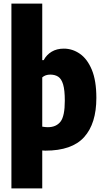

<svg xmlns="http://www.w3.org/2000/svg" viewBox="-20 -828 579 1068"><path d="M43.5 220V-808H215V-493.5H223Q239 -523.5 267.5 -540.5Q296 -557.5 335 -557.5Q383 -557.5 424.2 -529Q465.5 -500.5 490.8 -440Q516 -379.5 516 -283.5Q516 -141 448.2 -65.5Q380.5 10 232 10Q224.5 10 215 9V220ZM246 -120.5Q292.5 -120.5 316.5 -151.2Q340.5 -182 340.5 -268Q340.5 -327.5 331 -358.8Q321.5 -390 303.5 -401.5Q285.5 -413 260 -413Q232 -413 215 -397.5V-123.5Q233 -120.5 246 -120.5Z"/></svg>

Font: Encode Sans Condensed Condensed ExtraBold
Style: Regular
Weight: 800
Width: 3
Designer: Multiple Designers
Foundry: Impallari Type
Version: Version 3.000; ttfautohint (v1.8.3) -l 8 -r 50 -G 200 -x 14 